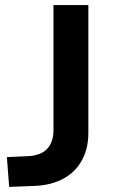

<svg xmlns="http://www.w3.org/2000/svg" viewBox="-20 -725 464 754"><path d="M16 9 7 -108 95 -112Q124 -114 145.5 -125.5Q167 -137 178.5 -159.5Q190 -182 190 -213V-705H327V-203Q327 -142 302 -96Q277 -50 230 -24Q183 2 118 5Z"/></svg>

Font: Nunito Sans 7pt
Style: Bold
Weight: 700
Designer: Vernon Adams
Foundry: Vernon Adams
Version: Version 3.101;gftools[0.9.27]